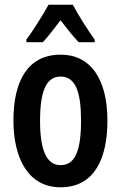

<svg xmlns="http://www.w3.org/2000/svg" viewBox="-20 -785 514 815"><path d="M289 -765H186C166 -727 117 -650 92 -617V-606H162C182 -627 210 -664 237 -699C264 -664 291 -629 314 -606H382V-617C352 -658 313 -720 289 -765ZM436 -273C436 -450 364 -553 238 -553C97 -553 37 -440 37 -274C37 -113 100 10 237 10C382 10 436 -114 436 -273ZM150 -272C150 -397 176 -460 237 -460C301 -460 324 -394 324 -273C324 -145 299 -84 237 -84C177 -84 150 -149 150 -272Z"/></svg>

Font: Noto Sans Hebrew ExtraCondensed SemiBold
Style: Regular
Weight: 600
Width: 2
Designer: Ben Nathan
Foundry: Google LLC
Version: Version 3.001